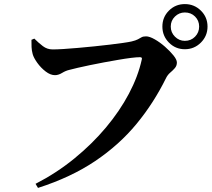

<svg xmlns="http://www.w3.org/2000/svg" viewBox="-20 -867 1040 940"><path d="M154 33Q257 -20 344 -91Q431 -162 498.5 -242.5Q566 -323 611 -408Q656 -493 674 -575Q676 -582 673.5 -584.5Q671 -587 665 -587Q649 -587 621 -583.5Q593 -580 558.5 -574Q524 -568 488.5 -561.5Q453 -555 420 -548Q387 -541 360.5 -535Q334 -529 320 -525Q302 -521 284 -510Q266 -499 249 -499Q227 -499 203.5 -517Q180 -535 162.5 -559.5Q145 -584 140 -602Q135 -621 134.5 -636.5Q134 -652 134 -672L148 -678Q169 -657 190 -641Q211 -625 238 -625Q258 -625 290.5 -627Q323 -629 362 -632.5Q401 -636 441 -640Q481 -644 518 -648.5Q555 -653 583 -657Q611 -661 624 -664Q645 -669 655 -674.5Q665 -680 673 -684.5Q681 -689 695 -689Q712 -689 737.5 -674.5Q763 -660 787.5 -638.5Q812 -617 829 -596Q846 -575 846 -561Q846 -545 836 -533.5Q826 -522 813.5 -511.5Q801 -501 793 -485Q733 -363 648.5 -260.5Q564 -158 446 -78.5Q328 1 166 53ZM885 -626Q839 -626 807 -658.5Q775 -691 775 -737Q775 -783 807 -815Q839 -847 885 -847Q931 -847 963.5 -815Q996 -783 996 -737Q996 -691 963.5 -658.5Q931 -626 885 -626ZM885 -667Q915 -667 935 -687.5Q955 -708 955 -737Q955 -766 935 -786Q915 -806 885 -806Q857 -806 836.5 -786Q816 -766 816 -737Q816 -708 836.5 -687.5Q857 -667 885 -667Z"/></svg>

Font: Noto Serif TC
Style: Bold
Weight: 700
Designer: Ryoko NISHIZUKA 西塚涼子 (kana & ideographs); Frank Grießhammer (Latin, Greek & Cyrillic); Wenlong ZHANG 张文龙 (bopomofo); San
Foundry: Adobe
Version: Version 2.002-H1;hotconv 1.1.0;makeotfexe 2.6.0